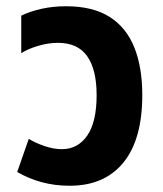

<svg xmlns="http://www.w3.org/2000/svg" viewBox="-20 -581 521 614"><path d="M203 13Q155 13 113 1.5Q71 -10 35 -31L72 -137Q93 -124 122 -114Q151 -104 178 -104Q229 -104 259 -147.5Q289 -191 289 -277Q289 -358 259 -401Q229 -444 165 -444Q135 -444 102.5 -434.5Q70 -425 48 -411V-531Q77 -545 113.5 -553Q150 -561 191 -561Q277 -561 330.5 -527Q384 -493 409.5 -429.5Q435 -366 435 -277Q435 -135 374.5 -61Q314 13 203 13Z"/></svg>

Font: Noto Sans Thai SemiCondensed
Style: Bold
Weight: 700
Width: 4
Designer: Monotype Design Team
Foundry: Monotype Imaging Inc.
Version: Version 2.001